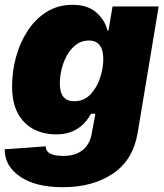

<svg xmlns="http://www.w3.org/2000/svg" viewBox="-25 -573 693 809"><path d="M240.2 215.8Q124.5 215.8 59.6 171.1Q-5.4 126.5 -5.4 56.2L167.5 43.5Q168.5 65.4 187.7 74.7Q207 84 240.7 84Q292.5 84 322.8 59.8Q353 35.6 360.8 -7.3L377 -93.8H358.4Q335.9 -52.2 299.6 -29.5Q263.2 -6.8 211.4 -6.8Q159.7 -6.8 117.4 -28.3Q75.2 -49.8 50.5 -94.7Q25.9 -139.6 25.9 -210Q25.9 -272 42.5 -332.8Q59.1 -393.6 91.6 -443.4Q124 -493.2 171.6 -522.9Q219.2 -552.7 280.8 -552.7Q345.2 -552.7 381.8 -519.5Q418.5 -486.3 427.7 -444.3H432.1L449.2 -545.9H643.6L555.2 -14.2Q536.1 101.1 450.9 158.4Q365.7 215.8 240.2 215.8ZM287.1 -146.5Q328.6 -146.5 355.7 -174.8Q382.8 -203.1 396.5 -244.4Q410.2 -285.6 410.2 -323.7Q410.2 -402.3 349.1 -402.3Q318.8 -402.3 295.9 -385Q272.9 -367.7 257.6 -340.3Q242.2 -313 234.6 -281.5Q227.1 -250 227.1 -221.2Q227.1 -146.5 287.1 -146.5Z"/></svg>

Font: Inter Black
Style: Italic
Weight: 900
Italic angle: -9.39999°
Designer: Rasmus Andersson
Foundry: rsms
Version: Version 4.000;git-a52131595